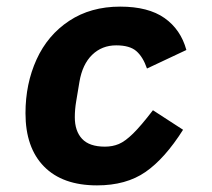

<svg xmlns="http://www.w3.org/2000/svg" viewBox="-20 -548 640 580"><path d="M57 -206Q57 -295 90.5 -368.5Q124 -442 189 -485Q254 -528 343 -528Q428 -528 477 -493.5Q526 -459 543 -397L424 -341Q412 -376 392 -393.5Q372 -411 331 -411Q288 -411 258.5 -382.5Q229 -354 220 -301L210 -241Q206 -217 206 -194Q206 -152 228 -128.5Q250 -105 297 -105Q320 -105 339 -113Q358 -121 382 -144.5Q406 -168 442 -215L533 -156Q478 -69 419.5 -28.5Q361 12 273 12Q169 12 113 -45Q57 -102 57 -206Z"/></svg>

Font: iA Writer Mono V
Style: Regular
Weight: 400
Italic angle: -9.5°
Designer: Mike Abbink, Paul van der Laan, Pieter van Rosmalen
Foundry: Bold Monday
Version: Version 2.000